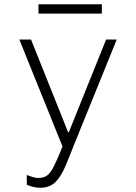

<svg xmlns="http://www.w3.org/2000/svg" viewBox="-20 -697 640 903"><path d="M169 186Q153 186 138 182.5Q123 179 106 172V126Q117 130 132 135Q147 140 160 140Q186 140 202 128Q218 116 234 84Q250 52 274 -8L71 -511H126L300 -76H304L479 -511H529L327 -13Q306 41 287 86Q268 131 241.5 158.5Q215 186 169 186ZM161 -633V-677H459V-633Z"/></svg>

Font: Chivo Mono Medium Thin
Style: Regular
Weight: 250
Monospace: yes
Version: Version 1.008